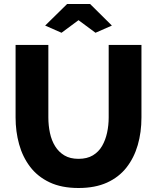

<svg xmlns="http://www.w3.org/2000/svg" viewBox="-20 -935 787 961"><path d="M373 6Q288 6 228 -22.5Q168 -51 130.5 -100.5Q93 -150 75.5 -213.5Q58 -277 58 -347V-710H222V-347Q222 -307 230 -269.5Q238 -232 256 -203Q274 -174 302.5 -157Q331 -140 373 -140Q416 -140 445 -157.5Q474 -175 491 -204.5Q508 -234 516 -271Q524 -308 524 -347V-710H688V-347Q688 -273 669.5 -209Q651 -145 613 -96.5Q575 -48 515.5 -21Q456 6 373 6ZM206 -807 316 -915H431L540 -807L458 -771L373 -834L288 -771Z"/></svg>

Font: Raleway Thin ExtraBold
Style: Regular
Weight: 800
Version: Version 4.026